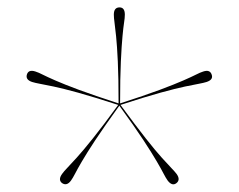

<svg xmlns="http://www.w3.org/2000/svg" viewBox="-20 -784 629 506"><path d="M444.5 -301Q433.5 -293 422 -308Q417 -315 411.2 -326.2Q405.5 -337.5 393.2 -358.5Q381 -379.5 357.8 -415Q334.5 -450.5 294.5 -505.5Q254.5 -450 231.2 -414.8Q208 -379.5 195.8 -358.5Q183.5 -337.5 177.8 -326.2Q172 -315 167 -308Q156 -293 143.5 -301.5Q132.5 -310 143.5 -325.5Q148.5 -332.5 157.2 -341.5Q166 -350.5 182.2 -368.5Q198.5 -386.5 225 -419.5Q251.5 -452.5 291.5 -507.5Q226.5 -528.5 185.8 -539.8Q145 -551 121.2 -556Q97.5 -561 85 -563.2Q72.5 -565.5 64.5 -568Q46.5 -574 51 -588Q55.5 -601.5 73.5 -595.5Q81.5 -593 92.8 -587.2Q104 -581.5 126.2 -571.8Q148.5 -562 188.2 -547.2Q228 -532.5 292.5 -511.5Q292.5 -579.5 290.5 -621.8Q288.5 -664 286 -688Q283.5 -712 281.8 -724.5Q280 -737 280 -745.5Q280 -764.5 295 -764.5Q309 -764.5 309 -745.5Q309 -737 307 -724.5Q305 -712 302.8 -688Q300.5 -664 298.5 -621.8Q296.5 -579.5 296.5 -511.5Q361.5 -532.5 401 -547.2Q440.5 -562 462.8 -571.8Q485 -581.5 496.2 -587.2Q507.5 -593 515.5 -595.5Q533.5 -601.5 538 -587Q542.5 -574 524.5 -568Q516.5 -565.5 504 -563.2Q491.5 -561 467.8 -556Q444 -551 403 -539.8Q362 -528.5 297.5 -507.5Q338 -452.5 364.2 -419.2Q390.5 -386 406.8 -368Q423 -350 431.8 -341Q440.5 -332 445.5 -325.5Q456.5 -310 444.5 -301Z"/></svg>

Font: Fraunces 144pt S000 Thin
Style: Regular
Weight: 100
Version: Version 1.000; ttfautohint (v1.8.3)